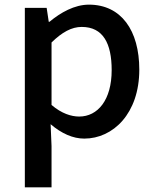

<svg xmlns="http://www.w3.org/2000/svg" viewBox="-20 -584 670 827"><path d="M87 223H202V45L198 -49C245 -9 294 13 343 13C467 13 580 -95 580 -284C580 -453 502 -564 363 -564C301 -564 241 -530 193 -490H190L181 -550H87ZM321 -82C287 -82 245 -95 202 -132V-401C248 -446 289 -468 332 -468C424 -468 461 -397 461 -282C461 -153 401 -82 321 -82Z"/></svg>

Font: DAIFUKU Sans JP Medium
Style: Regular
Weight: 500
Designer: Original font ‘Source Han Sans JP’ : Ryoko NISHIZUKA  (kana, bopomofo & ideographs); Paul D. Hunt (Latin, Greek & Cyrill
Foundry: Daifuku
Version: Version 1.000